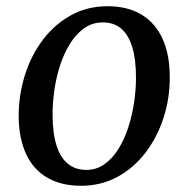

<svg xmlns="http://www.w3.org/2000/svg" viewBox="-20 -586 606 617"><path d="M325.5 -566Q390 -566 434.5 -539.2Q479 -512.5 502.2 -461.8Q525.5 -411 525.5 -338.5Q526 -271 505.8 -208.2Q485.5 -145.5 448 -96Q410.5 -46.5 357.8 -17.8Q305 11 240 11Q177 11 132 -15Q87 -41 63.8 -91.2Q40.5 -141.5 40 -212.5Q40 -281 60 -344.5Q80 -408 117.5 -457.8Q155 -507.5 207.8 -536.8Q260.5 -566 325.5 -566ZM310.5 -514Q277.5 -514 251.5 -496Q225.5 -478 206 -447.2Q186.5 -416.5 173.8 -378Q161 -339.5 155 -298Q149 -256.5 149 -218Q149 -157.5 161.8 -118Q174.5 -78.5 198.8 -59.2Q223 -40 257 -40Q289.5 -40 315.2 -58Q341 -76 360.2 -106.8Q379.5 -137.5 392 -176Q404.5 -214.5 410.8 -255.8Q417 -297 417 -335.5Q417 -396 404.8 -435.2Q392.5 -474.5 369.2 -494.2Q346 -514 310.5 -514Z"/></svg>

Font: Merriweather 24pt
Style: Italic
Weight: 400
Italic angle: -7.8°
Designer: Eben Sorkin
Foundry: Eben Sorkin
Version: Version 2.101